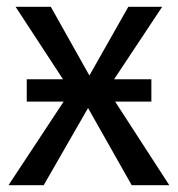

<svg xmlns="http://www.w3.org/2000/svg" viewBox="-20 -547 525 567"><path d="M480 0H369L240 -228L109 0H5L168 -247H59V-313H166L26 -527H130L244 -324L359 -527H459L317 -313H427V-247H320Z"/></svg>

Font: Fira GO
Style: Regular
Weight: 400
Designer: Carrois Corporate
Foundry: Carrois Corporate GbR
Version: Version 0.300